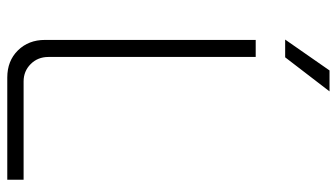

<svg xmlns="http://www.w3.org/2000/svg" viewBox="-224 -724 948 541"><g transform="rotate(90 250.5 -454.0)"><path d="M199 0Q152 0 122.5 -30Q93 -60 93 -106V-700H141V-116Q141 -86 161 -66Q181 -46 210 -46H487V0ZM92 -783 179 -908H238L142 -783Z"/></g></svg>

Font: SUSE ExtraLight
Style: Regular
Weight: 250
Designer: Rene Bieder
Foundry: SUSE
Version: Version 1.000